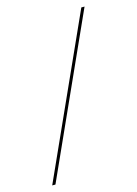

<svg xmlns="http://www.w3.org/2000/svg" viewBox="-113 -785 615 862"><g transform="rotate(-15 194.0 -354.0)"><path d="M20 15 353 -723H368L35 15Z"/></g></svg>

Font: Kalnia Expanded Thin
Style: Regular
Weight: 250
Width: 7
Designer: Frida Medrano
Foundry: Frida Medrano
Version: Version 1.105